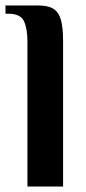

<svg xmlns="http://www.w3.org/2000/svg" viewBox="-36 -680 314 700"><path d="M64 0V-530Q64 -575 51.5 -602.5Q39 -630 -6 -630H-16V-660H104Q139 -660 158.5 -648Q178 -636 186 -608Q194 -580 194 -530V0Z"/></svg>

Font: El Messiri
Style: Regular
Weight: 400
Designer: Mohamed Gaber
Foundry: Kief Type Foundry
Version: Version 2.020